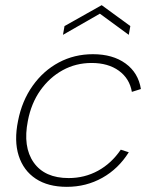

<svg xmlns="http://www.w3.org/2000/svg" viewBox="-20 -717 594 744"><path d="M239 7Q166 7 118.5 -24.5Q71 -56 52.5 -113.5Q34 -171 50 -249Q65 -326 106.5 -384.5Q148 -443 208 -475Q268 -507 340 -507Q417 -507 466.5 -471Q516 -435 526 -372L491 -361Q482 -413 440.5 -443Q399 -473 335 -473Q274 -473 223 -445Q172 -417 136.5 -367Q101 -317 88 -249Q68 -148 110.5 -87.5Q153 -27 246 -27Q308 -27 360 -55.5Q412 -84 448 -137L479 -127Q439 -63 376.5 -28Q314 7 239 7ZM479 -582 367 -664 224 -582 230 -616 374 -697 485 -616Z"/></svg>

Font: Albert Sans ExtraLight
Style: Italic
Weight: 250
Italic angle: -11.25°
Designer: Andreas Rasmussen
Foundry: a.Foundry
Version: Version 1.025